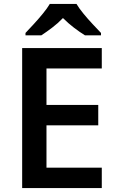

<svg xmlns="http://www.w3.org/2000/svg" viewBox="-20 -959 598 979"><path d="M499 0H93V-714H499V-610H217V-424H481V-320H217V-104H499ZM370 -939Q383 -917 405.5 -889.5Q428 -862 452.5 -836Q477 -810 495 -791V-779H413Q387 -795 357.5 -817.5Q328 -840 301 -867Q275 -840 246 -818Q217 -796 191 -779H110V-791Q129 -811 152.5 -836.5Q176 -862 198.5 -889.5Q221 -917 234 -939Z"/></svg>

Font: Noto Sans Sundanese SemiBold
Style: Regular
Weight: 600
Version: Version 2.003